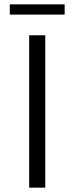

<svg xmlns="http://www.w3.org/2000/svg" viewBox="-20 -862 342 882"><path d="M114 -700H188V0H114ZM25 -842H277V-795H25Z"/></svg>

Font: CMG Sans
Style: Regular
Weight: 400
Designer: Julieta Ulanovsky
Foundry: Julieta Ulanovsky
Version: Version 7.200